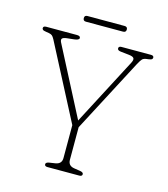

<svg xmlns="http://www.w3.org/2000/svg" viewBox="-118 -901 868 994"><g transform="rotate(15 315.5 -404.5)"><path d="M415.5 -11.5Q415.5 0 400 0H229.5Q214 0 214 -11.5Q214 -21.5 232 -24.5L264.5 -29.5Q297.5 -35 297.5 -66.5V-243L87.5 -647Q80.5 -660 74.5 -665Q68.5 -670 57.5 -672L42 -674.5Q27.5 -676.5 23.5 -680.2Q19.5 -684 19.5 -688.5Q19.5 -700 35.5 -700H200Q218.5 -700 218.5 -688.5Q218.5 -677.5 192.5 -674.5L155.5 -670.5Q135.5 -668.5 129.5 -661.8Q123.5 -655 131 -640.5L320.5 -274L508.5 -633.5Q518 -651.5 513.2 -659.8Q508.5 -668 487 -670.5L441.5 -675.5Q423.5 -677.5 423.5 -688.5Q423.5 -700 439 -700H596.5Q612 -700 612 -688.5Q612 -684.5 608.5 -680.5Q605 -676.5 590 -674.5L581.5 -673.5Q565 -671.5 558 -664.5Q551 -657.5 538.5 -634.5L332 -241V-66.5Q332 -34.5 365 -29.5L397.5 -24.5Q415.5 -21.5 415.5 -11.5ZM211.5 -794Q211.5 -809 227 -809H426Q442 -809 442 -794Q442 -778.5 426 -778.5H227Q211.5 -778.5 211.5 -794Z"/></g></svg>

Font: Fraunces 72pt S100 Thin
Style: Regular
Weight: 100
Version: Version 1.000; ttfautohint (v1.8.3)